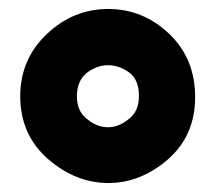

<svg xmlns="http://www.w3.org/2000/svg" viewBox="-20 -729 479 427"><path d="M25 -515Q25 -430 86 -376Q148 -322 221 -322Q293 -322 354 -375Q414 -428 414 -513Q414 -599 356 -654Q298 -709 221 -709Q143 -709 85 -654Q25 -598 25 -515ZM173 -567Q196 -584 220 -584Q245 -584 267 -568Q289 -552 289 -516Q289 -481 266 -464Q244 -446 220 -446Q196 -446 174 -464Q151 -481 151 -515Q151 -549 173 -567Z"/></svg>

Font: FredokaOneMacrons
Style: Regular
Weight: 500
Designer: ""
Foundry: ""
Version: ""